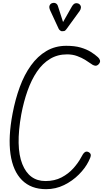

<svg xmlns="http://www.w3.org/2000/svg" viewBox="-20 -1328 728 1358"><path d="M306 10Q199.5 10 135.5 -54Q71.5 -118 54.2 -238Q37 -358 69 -525Q88 -625.5 120 -712.8Q152 -800 199 -865.2Q246 -930.5 308.2 -967.2Q370.5 -1004 449 -1004Q508.5 -1004 550.5 -991.8Q592.5 -979.5 622.2 -961Q652 -942.5 673 -923Q683 -914 687 -901.8Q691 -889.5 679 -875Q666 -860.5 651.2 -863.5Q636.5 -866.5 625.5 -876Q609.5 -887.5 584 -903.5Q558.5 -919.5 525.8 -931.5Q493 -943.5 454.5 -943.5Q386.5 -943.5 333.5 -911.2Q280.5 -879 241.2 -821Q202 -763 174.8 -686Q147.5 -609 130.5 -519Q89.5 -289 137.5 -168.2Q185.5 -47.5 301.5 -47.5Q366 -47.5 415.2 -73.2Q464.5 -99 499.2 -138Q534 -177 554.5 -216Q567 -241.5 579 -250.8Q591 -260 607 -252Q623 -243 622.2 -229Q621.5 -215 606.5 -186.5Q583 -139 538 -93.8Q493 -48.5 433.5 -19.2Q374 10 306 10ZM418 -1107Q413.5 -1107 406.2 -1111.8Q399 -1116.5 395 -1124.5L335.5 -1253Q325 -1276 330.8 -1289Q336.5 -1302 348 -1305.5Q363 -1310.5 374.5 -1304.5Q386 -1298.5 390 -1284L426 -1172L489 -1283Q502 -1304.5 517 -1305.2Q532 -1306 541.5 -1298.5Q553 -1288 552.5 -1275.2Q552 -1262.5 543.5 -1250.5L450.5 -1122.5Q442 -1110 433.8 -1108.5Q425.5 -1107 418 -1107Z"/></svg>

Font: Edu NSW ACT Hand
Style: Regular
Weight: 400
Designer: Tina and Corey Anderson, Eben Sorkin, Mirko Velimirovic
Foundry: Sorkin Type Co.
Version: Version 2.000